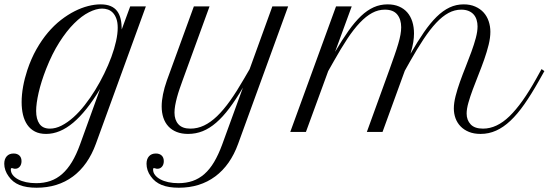

<svg xmlns="http://www.w3.org/2000/svg" viewBox="-128 -608 2530 885"><path d="M40.5 257.3Q-6.8 257.3 -38.3 244.6Q-69.8 231.9 -88.4 204.6Q-98.1 191.4 -103.3 176.5Q-108.4 161.6 -108.4 147Q-108.4 125 -96.9 112.3Q-85.4 99.6 -65.4 99.6Q-48.3 99.6 -38.6 108.9Q-28.8 118.2 -28.8 134.8Q-28.8 150.4 -37.1 160.2Q-45.4 169.9 -58.1 169.9Q-63.5 169.9 -66.7 168.5Q-69.8 167 -73.7 167Q-76.2 167 -77.1 168.2Q-78.1 169.4 -78.1 173.3Q-78.1 187 -69.3 198.5Q-60.5 210 -44.9 218.5Q-29.3 227.1 -7.8 231.7Q13.7 236.3 38.6 236.3Q74.2 236.3 104 226.1Q133.8 215.8 158.4 194.1Q183.1 172.4 203.4 138.9Q223.6 105.5 240.7 58.6L333.5 -198.2Q271 -94.2 209.5 -42.5Q147.9 9.3 84.5 9.3Q54.2 9.3 33 -1.7Q11.7 -12.7 -2 -32.5Q-15.6 -52.2 -22 -78.9Q-28.3 -105.5 -28.3 -137.2Q-28.3 -171.4 -21.5 -209.2Q-14.6 -247.1 -2 -285.2Q15.6 -337.9 40 -381.1Q64.5 -424.3 93 -458Q121.6 -491.7 153.1 -516.1Q184.6 -540.5 216.1 -556.4Q247.6 -572.3 278.1 -580.1Q308.6 -587.9 335.4 -587.9Q363.3 -587.9 382.1 -579.8Q400.9 -571.8 412.1 -556.6Q423.3 -541.5 428.2 -520Q433.1 -498.5 433.1 -472.2L472.2 -578.6H544.4L314 54.7Q277.8 153.8 208 205.6Q138.2 257.3 40.5 257.3ZM102.1 -15.1Q128.4 -15.1 155.8 -29.1Q183.1 -43 210.2 -67.1Q237.3 -91.3 262.7 -123.8Q288.1 -156.2 310.8 -193.1Q333.5 -230 352.5 -269Q371.6 -308.1 385.5 -345.9Q399.4 -383.8 407 -418.2Q414.6 -452.6 414.6 -480Q414.6 -504.9 408.4 -521.7Q402.3 -538.6 392.3 -549.1Q382.3 -559.6 369.4 -564Q356.4 -568.4 342.8 -568.4Q315.4 -568.4 282 -551.5Q248.5 -534.7 213.9 -500.2Q179.2 -465.8 145.8 -413.3Q112.3 -360.8 84.5 -290Q61.5 -231 50 -180.7Q38.6 -130.4 38.6 -96.7Q38.6 -58.6 54 -36.9Q69.3 -15.1 102.1 -15.1Z M765.6 -578.6H837.9L713.4 -236.8Q706.5 -217.8 699.7 -198Q692.9 -178.2 687.7 -158.9Q682.6 -139.6 679.4 -121.8Q676.3 -104 676.3 -88.9Q676.3 -55.2 694.3 -35.2Q712.4 -15.1 749.5 -15.1Q782.2 -15.1 812.5 -29.5Q842.8 -43.9 872.6 -72.5Q902.3 -101.1 932.9 -144Q963.4 -187 996.6 -244.6L1022.5 -289.1L1127.4 -578.6H1200.2L969.7 54.7Q934.1 153.3 864 205.3Q793.9 257.3 696.3 257.3Q648.9 257.3 617.4 244.6Q585.9 231.9 566.9 204.6Q557.1 191.4 552.2 176.5Q547.4 161.6 547.4 147Q547.4 125 558.8 112.3Q570.3 99.6 590.3 99.6Q607.4 99.6 617.2 108.9Q627 118.2 627 134.8Q627 150.4 618.7 160.2Q610.4 169.9 597.7 169.9Q592.3 169.9 589.1 168.5Q585.9 167 582 167Q579.1 167 578.4 168.2Q577.6 169.4 577.6 173.3Q577.6 187 586.4 198.5Q595.2 210 610.8 218.5Q626.5 227.1 647.7 231.7Q668.9 236.3 694.3 236.3Q730 236.3 759.8 226.1Q789.6 215.8 814.2 194.1Q838.9 172.4 858.9 138.7Q878.9 105 896 58.6L991.7 -204.1Q959.5 -149.4 929.2 -109.1Q898.9 -68.8 868.4 -42.5Q837.9 -16.1 806.2 -3.4Q774.4 9.3 738.8 9.3Q709 9.3 686.3 0.2Q663.6 -8.8 648.2 -25.4Q632.8 -42 625 -65.4Q617.2 -88.9 617.2 -117.7Q617.2 -143.1 623.3 -173.3Q629.4 -203.6 641.1 -236.8Z M1420.9 -578.6H1493.2L1416.5 -369.1Q1449.2 -424.8 1478.3 -465.8Q1507.3 -506.8 1535.9 -533.9Q1564.5 -561 1594.5 -574.5Q1624.5 -587.9 1658.7 -587.9Q1688.5 -587.9 1711.2 -578.1Q1733.9 -568.4 1749.3 -550.8Q1764.6 -533.2 1772.5 -508.3Q1780.3 -483.4 1780.3 -453.6Q1780.3 -435.1 1776.9 -413.3Q1773.4 -391.6 1764.2 -360.4Q1796.9 -417 1826.2 -459.5Q1855.5 -502 1884.5 -530.5Q1913.6 -559.1 1944.1 -573.5Q1974.6 -587.9 2009.3 -587.9Q2039.6 -587.9 2062.7 -577.6Q2085.9 -567.4 2101.3 -550.3Q2116.7 -533.2 2124.5 -510Q2132.3 -486.8 2132.3 -461.4Q2132.3 -434.1 2124.3 -401.4Q2116.2 -368.7 2104 -334Q2091.8 -299.3 2077.6 -263.9Q2063.5 -228.5 2051.3 -195.8Q2039.1 -163.1 2031 -134.5Q2022.9 -106 2022.9 -84.5Q2022.9 -54.7 2041.3 -34.9Q2059.6 -15.1 2098.6 -15.1Q2161.6 -15.1 2220.5 -72.3Q2279.3 -129.4 2343.3 -244.6L2368.2 -289.6L2381.3 -280.3L2356 -235.4Q2321.3 -173.8 2289.1 -127.7Q2256.8 -81.5 2224.6 -51.3Q2192.4 -21 2158.7 -5.9Q2125 9.3 2087.4 9.3Q2056.6 9.3 2033.7 0Q2010.7 -9.3 1995.1 -25.4Q1979.5 -41.5 1971.7 -62.7Q1963.9 -84 1963.9 -107.9Q1963.9 -133.3 1971.9 -165Q1980 -196.8 1992.2 -231Q2004.4 -265.1 2018.6 -300.5Q2032.7 -335.9 2044.9 -369.4Q2057.1 -402.8 2065.2 -432.9Q2073.2 -462.9 2073.2 -486.3Q2073.2 -502.4 2068.8 -516.6Q2064.5 -530.8 2055.2 -541.3Q2045.9 -551.8 2031.7 -557.6Q2017.6 -563.5 1998 -563.5Q1967.3 -563.5 1939 -548.1Q1910.6 -532.7 1882.3 -502.4Q1854 -472.2 1824.5 -427.7Q1794.9 -383.3 1762.2 -325.2L1737.8 -281.7L1635.3 0H1563L1668 -289.6Q1680.7 -325.2 1690.7 -353.8Q1700.7 -382.3 1707.5 -405.5Q1714.4 -428.7 1717.8 -447.5Q1721.2 -466.3 1721.2 -482.4Q1721.2 -519 1702.9 -541.3Q1684.6 -563.5 1646 -563.5Q1615.2 -563.5 1587.2 -548.3Q1559.1 -533.2 1530.8 -503.4Q1502.4 -473.6 1472.9 -429Q1443.4 -384.3 1410.2 -325.2L1384.8 -280.3L1282.2 0H1210Z"/></svg>

Font: Petit Formal Script
Style: Regular
Weight: 400
Version: Version 1.001; ttfautohint (v0.8) -G 200 -r 50